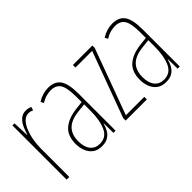

<svg xmlns="http://www.w3.org/2000/svg" viewBox="-40 -924 1320 1320"><g transform="rotate(-45 620.0 -263.5)"><path d="M208 -535Q218 -535 230.5 -532.5Q243 -530 253 -524L245 -500Q239 -503 229 -506Q219 -509 208 -509Q181 -509 160 -487.5Q139 -466 125 -431.5Q111 -397 104 -356.5Q97 -316 97 -277V0H71V-527H91L96 -409H98Q106 -436 118.5 -465Q131 -494 153 -514.5Q175 -535 208 -535Z M427 -537Q490 -537 518.5 -496.5Q547 -456 547 -358V0H526L525 -93H523Q517 -68 504.5 -44.5Q492 -21 468.5 -5.5Q445 10 407 10Q365 10 339 -9.5Q313 -29 300.5 -61Q288 -93 288 -129Q288 -208 333 -247.5Q378 -287 460 -297L521 -304V-355Q521 -445 499 -478.5Q477 -512 427 -512Q409 -512 385 -506Q361 -500 333 -483L322 -505Q373 -537 427 -537ZM459 -274Q385 -266 349.5 -230.5Q314 -195 314 -129Q314 -73 339 -42.5Q364 -12 407 -12Q470 -12 496 -70Q522 -128 522 -220V-281Z M851 0H645V-24L821 -502H659V-527H848V-504L672 -25H851Z M1051 -537Q1114 -537 1142.5 -496.5Q1171 -456 1171 -358V0H1150L1149 -93H1147Q1141 -68 1128.5 -44.5Q1116 -21 1092.5 -5.5Q1069 10 1031 10Q989 10 963 -9.5Q937 -29 924.5 -61Q912 -93 912 -129Q912 -208 957 -247.5Q1002 -287 1084 -297L1145 -304V-355Q1145 -445 1123 -478.5Q1101 -512 1051 -512Q1033 -512 1009 -506Q985 -500 957 -483L946 -505Q997 -537 1051 -537ZM1083 -274Q1009 -266 973.5 -230.5Q938 -195 938 -129Q938 -73 963 -42.5Q988 -12 1031 -12Q1094 -12 1120 -70Q1146 -128 1146 -220V-281Z"/></g></svg>

Font: Noto Sans Lao UI ExtCond Thin
Style: Regular
Weight: 100
Width: 2
Designer: Monotype Design Team
Foundry: Monotype Imaging Inc.
Version: Version 2.000; ttfautohint (v1.8.4.7-5d5b)